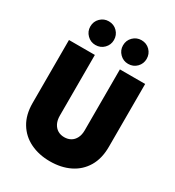

<svg xmlns="http://www.w3.org/2000/svg" viewBox="-199 -941 973 1070"><g transform="rotate(30 288.0 -406.0)"><path d="M288.2 13.9Q217.4 13.9 161.8 -13.2Q106.2 -40.3 74.7 -92.4Q43.1 -144.4 43.1 -219.4V-625H209.7V-234.7Q209.7 -205.6 220.1 -184.7Q230.6 -163.9 248.6 -153.1Q266.7 -142.4 290.3 -142.4Q313.9 -142.4 331.9 -152.8Q350 -163.2 360.4 -183.7Q370.8 -204.2 370.8 -232.6V-625H533.3V-220.8Q533.3 -145.1 502.1 -92.7Q470.8 -40.3 415.6 -13.2Q360.4 13.9 288.2 13.9ZM394.4 -674.3Q363.2 -674.3 341 -696.5Q318.7 -718.8 318.7 -750Q318.7 -782.6 341 -804.5Q363.2 -826.4 394.4 -826.4Q427.1 -826.4 449 -804.2Q470.8 -781.9 470.8 -750Q470.8 -718.8 449 -696.5Q427.1 -674.3 394.4 -674.3ZM184 -674.3Q152.8 -674.3 130.6 -696.5Q108.3 -718.8 108.3 -750Q108.3 -782.6 130.6 -804.5Q152.8 -826.4 184 -826.4Q216.7 -826.4 238.5 -804.2Q260.4 -781.9 260.4 -750Q260.4 -718.8 238.5 -696.5Q216.7 -674.3 184 -674.3Z"/></g></svg>

Font: Afacad Flux ExtraBold
Style: Regular
Weight: 800
Designer: Kristian Moeller
Foundry: Dicotype
Version: Version 1.100